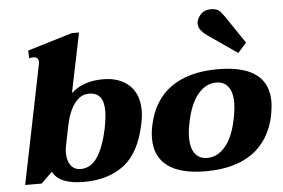

<svg xmlns="http://www.w3.org/2000/svg" viewBox="-53 -850 1377 935"><g transform="rotate(-5 635.0 -382.0)"><path d="M169 -53 115 0H34L152 -581Q153 -585 153 -592Q153 -616 126 -616Q120 -616 107 -613L106 -651L324 -717H360L300 -426Q359 -480 456 -480Q536 -480 583.5 -436.5Q631 -393 631 -312Q631 -284 623 -246Q595 -109 518 -49.5Q441 10 320 10Q201 10 169 -53ZM444 -241Q454 -296 454 -326Q454 -372 436 -394Q418 -416 381 -416Q341 -416 311.5 -377Q282 -338 268 -268L249 -174Q245 -158 245 -138Q245 -101 262 -77.5Q279 -54 311 -54Q361 -54 393 -103Q425 -152 444 -241Z M981 -649Q960 -664 949.5 -678.5Q939 -693 939 -709Q939 -731 957.5 -752.5Q976 -774 1010 -774Q1043 -774 1058 -754Q1073 -734 1074 -733L1166 -597L1124 -550ZM669 -171Q669 -203 676 -235Q701 -356 787.5 -418Q874 -480 1017 -480Q1140 -480 1202 -435Q1264 -390 1264 -301Q1264 -277 1257 -235Q1232 -114 1146 -52Q1060 10 917 10Q794 10 731.5 -36Q669 -82 669 -171ZM1074 -235Q1083 -279 1083 -311Q1083 -363 1062 -389.5Q1041 -416 1004 -416Q953 -416 914.5 -370Q876 -324 858 -235Q849 -193 849 -160Q849 -108 870 -81Q891 -54 930 -54Q980 -54 1018.5 -100Q1057 -146 1074 -235Z"/></g></svg>

Font: Taviraj ExtraBold
Style: Italic
Weight: 800
Italic angle: -12°
Designer: Katatrad Team
Foundry: CadsonDemak
Version: Version 1.001